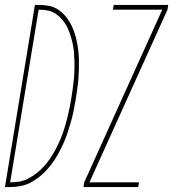

<svg xmlns="http://www.w3.org/2000/svg" viewBox="-45 -755 699 775"><path d="M292 0 295 -19 610 -716H411L414 -735H634L631 -716L316 -19H516L513 0ZM-25 0 96 -735H115Q135 -735 154 -731Q173 -727 188.5 -717Q204 -707 216.5 -693Q229 -679 238 -663Q247 -647 253.5 -629Q260 -611 264 -592.5Q268 -574 270.5 -554.5Q273 -535 273.5 -515.5Q274 -496 273.5 -476Q273 -456 271.5 -436Q270 -416 267 -396Q264 -376 261 -356Q257 -333 252.5 -310Q248 -287 241.5 -264Q235 -241 227.5 -218.5Q220 -196 210 -174Q200 -152 188 -130.5Q176 -109 160.5 -89Q145 -69 127 -52.5Q109 -36 87.5 -23Q66 -10 42.5 -5Q19 0 -4 0ZM-4 -19Q15 -19 33 -22Q51 -25 68.5 -34Q86 -43 101.5 -55Q117 -67 130.5 -81.5Q144 -96 155 -112Q166 -128 175.5 -145Q185 -162 193 -179.5Q201 -197 207.5 -215Q214 -233 219 -250.5Q224 -268 228.5 -286.5Q233 -305 236.5 -323Q240 -341 243 -359Q246 -378 248.5 -396.5Q251 -415 253 -434Q255 -453 255.5 -471.5Q256 -490 255.5 -508.5Q255 -527 253.5 -545Q252 -563 248 -580.5Q244 -598 238.5 -615Q233 -632 225 -647.5Q217 -663 206 -676Q195 -689 180.5 -699Q166 -709 148 -712.5Q130 -716 111 -716Z"/></svg>

Font: Iosevka SS04 Th Ex Obl
Style: Regular
Weight: 100
Width: 7
Italic angle: -9°
Monospace: yes
Designer: Belleve Invis
Foundry: Belleve Invis
Version: Version 19.0.0; ttfautohint (v1.8.4)